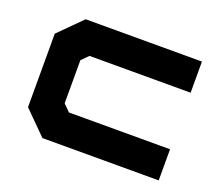

<svg xmlns="http://www.w3.org/2000/svg" viewBox="-95 -680 954 820"><g transform="rotate(20 382.0 -270.0)"><path d="M165.5 0 62.5 -103V-437L165.5 -540H694V-398.5H234.5L204 -368V-172L234.5 -141.5H694V0Z"/></g></svg>

Font: Tourney Expanded Black
Style: Regular
Weight: 900
Width: 7
Designer: Tyler Finck
Foundry: Etcetera Type Co
Version: Version 1.010; ttfautohint (v1.8.3)